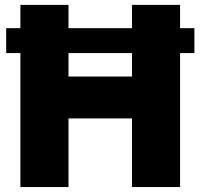

<svg xmlns="http://www.w3.org/2000/svg" viewBox="-20 -752 807 772"><path d="M761.7 -538.6H704.1V0H510.7V-275.9H255.4V0H62V-538.6H4.9V-638.7H62V-732.4H255.4V-638.7H510.7V-732.4H704.1V-638.7H761.7ZM255.4 -444.3H510.7V-538.6H255.4Z"/></svg>

Font: Kumbh Sans Black
Style: Regular
Weight: 900
Version: Version 1.005